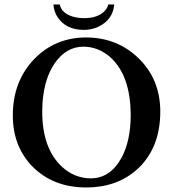

<svg xmlns="http://www.w3.org/2000/svg" viewBox="-20 -825 770 855"><path d="M488.8 -805.2Q482.9 -737.8 419.4 -706.5Q388.2 -691.9 354 -691.9Q274.9 -691.9 237.3 -747.1Q220.2 -772.9 217.8 -805.2H246.1Q254.9 -761.7 315.9 -748Q334.5 -744.1 354 -744.1Q417.5 -744.1 448.2 -778.3Q459 -791 461.9 -805.2ZM351.1 -617.2Q274.9 -617.2 223.1 -542.5Q168.5 -462.4 168 -328.1Q168 -163.6 256.8 -81.5Q312.5 -31.2 383.8 -30.8Q471.2 -30.8 521.5 -123Q561.5 -198.2 562 -310.1Q562 -491.2 468.3 -572.8Q416.5 -616.7 351.1 -617.2ZM693.8 -329.1Q693.8 -162.1 587.4 -67.9Q498.5 9.8 363.8 9.8Q215.8 9.8 123 -85Q37.1 -174.3 37.1 -311Q37.1 -463.4 133.3 -563Q226.1 -657.7 362.8 -658.2Q500 -658.2 595.2 -567.4Q693.4 -473.1 693.8 -329.1Z"/></svg>

Font: Linux Libertine O
Style: Semibold
Weight: 700
Designer: Philipp H. Poll
Foundry: Philipp H. Poll
Version: Version 5.0.0